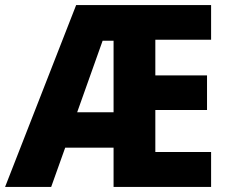

<svg xmlns="http://www.w3.org/2000/svg" viewBox="-24 -734 897 754"><path d="M805 0H422V-154H232L177 0H-4L275 -714H805V-578H586V-438H789V-302H586V-137H805ZM279 -293H422V-574H379Z"/></svg>

Font: Noto Sans Khmer SemiCondensed ExtraBold
Style: Regular
Weight: 800
Width: 4
Designer: Danh Hong and the Monotype Design Team
Foundry: Monotype Imaging Inc.
Version: Version 2.004